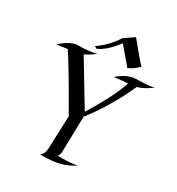

<svg xmlns="http://www.w3.org/2000/svg" viewBox="-237 -1055 1095 1191"><g transform="rotate(30 310.5 -460.0)"><path d="M473 -55C473 -55 443 -44 367 -44C356 -44 344 -44 331 -45C344 -56 344 -77 344 -77C344 -77 344 -99 350 -334C383 -376 468 -489 543 -658C572 -666 602 -681 643 -711C625 -705 577 -700 535 -700C474 -700 443 -685 388 -641C432 -647 467 -649 486 -650C477 -620 443 -529 341 -364L157 -669C179 -679 202 -693 230 -715C209 -706 139 -699 93 -700C93 -700 48 -702 -22 -637C9 -642 36 -646 55 -648C73 -622 127 -538 269 -290C261 -116 261 -73 261 -73C259 -29 255 -14 233 4C345 4 401 -8 473 -55ZM506 -782C478 -808 427 -875 385 -924L314 -875C284 -827 241 -781 192 -749L207 -739C238 -749 283 -784 333 -850C363 -815 400 -771 434 -731C478 -751 493 -771 506 -782Z"/></g></svg>

Font: Quintessential
Style: Regular
Weight: 400
Designer: Astigmatic (AOETI)
Foundry: Astigmatic (AOETI)
Version: Version 1.000